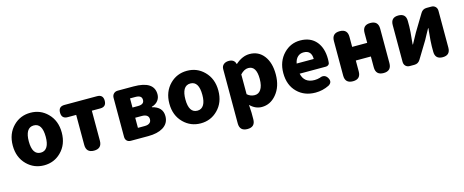

<svg xmlns="http://www.w3.org/2000/svg" viewBox="-41 -1242 5092 2108"><g transform="rotate(-15 2504.5 -188.0)"><path d="M319 14Q205 14 125 -65Q40 -149 40 -284Q40 -419 125 -504Q204 -583 319 -583Q433 -583 512 -504Q597 -420 597 -284.5Q597 -149 512 -65Q433 14 319 14ZM319 -130Q367 -130 392 -172Q415 -211 415 -284Q415 -439 319 -439Q270 -439 245 -397Q222 -356 222 -284Q222 -130 319 -130Z M889 0Q800 0 800 -89V-430H704Q635 -430 635 -500Q635 -569 704 -569H889H1074Q1143 -569 1143 -500Q1143 -430 1074 -430H978V-89Q978 0 889 0Z M1306 0Q1278 0 1261.5 -16.5Q1245 -33 1245 -61V-504Q1245 -533 1263 -551Q1281 -569 1310 -569H1489Q1721 -569 1721 -418Q1721 -379 1699 -349Q1674 -314 1625 -301V-296Q1743 -268 1743 -164Q1743 -81 1672 -38Q1609 0 1504 0H1374ZM1418 -117H1495Q1534 -117 1553 -134Q1570 -148 1570 -176Q1570 -201 1552 -216Q1532 -232 1494 -232H1418ZM1418 -348H1480Q1551 -348 1551 -399Q1551 -425 1535 -438Q1516 -452 1480 -452H1418Z M2099 14Q1985 14 1905 -65Q1820 -149 1820 -284Q1820 -419 1905 -504Q1984 -583 2099 -583Q2213 -583 2292 -504Q2377 -420 2377 -284.5Q2377 -149 2292 -65Q2213 14 2099 14ZM2099 -130Q2147 -130 2172 -172Q2195 -211 2195 -284Q2195 -439 2099 -439Q2050 -439 2025 -397Q2002 -356 2002 -284Q2002 -130 2099 -130Z M2578 207Q2489 207 2489 119V-181V-497Q2489 -532 2513 -551Q2535 -569 2572 -569Q2600 -569 2620 -556Q2640 -542 2646 -516V-514H2650Q2728 -583 2810 -583Q2912 -583 2972 -504.5Q3032 -426 3032 -294Q3032 -154 2958 -67Q2890 14 2793 14Q2720 14 2661 -45L2666 44V119Q2666 207 2578 207ZM2751 -132Q2795 -132 2820 -169Q2849 -210 2849 -291Q2849 -438 2757 -438Q2711 -438 2666 -390V-277V-165Q2703 -132 2751 -132Z M3404 14Q3278 14 3198 -65Q3115 -146 3115 -284Q3115 -417 3198 -503Q3276 -583 3385 -583Q3504 -583 3569 -504Q3629 -430 3629 -308Q3629 -281 3626 -260Q3624 -249 3612.5 -240.5Q3601 -232 3586 -232H3454H3287Q3310 -122 3429 -122Q3460 -122 3490 -131Q3518 -144 3541.5 -136.5Q3565 -129 3580 -102Q3608 -51 3558 -22Q3485 14 3404 14ZM3284 -348H3381H3478Q3478 -447 3388 -447Q3349 -447 3322 -423Q3293 -397 3284 -348Z M3832 0Q3743 0 3743 -88V-481Q3743 -569 3832 -569Q3920 -569 3920 -481V-367H4091V-480Q4091 -569 4180 -569Q4269 -569 4269 -480V-284V-89Q4269 0 4180 0Q4091 0 4091 -89V-212H3920V-88Q3920 0 3832 0Z M4477 0Q4448 0 4430 -18Q4412 -36 4412 -65V-483Q4412 -569 4498 -569Q4584 -569 4584 -483V-421Q4584 -374 4571 -253Q4569 -231 4568 -220H4572Q4580 -235 4601 -273Q4628 -321 4637 -339L4753 -531Q4776 -569 4820 -569H4873Q4902 -569 4920 -551Q4938 -533 4938 -504V-284V-86Q4938 0 4852 0Q4766 0 4766 -86V-148Q4766 -194 4778 -312Q4781 -337 4782 -349H4778Q4769 -333 4746 -291Q4722 -246 4713 -230L4596 -38Q4573 0 4529 0Z"/></g></svg>

Font: GenSenRounded TW H
Style: Regular
Weight: 900
Version: Version 1.501;PS 1;hotconv 16.6.51;makeotf.lib2.5.65220